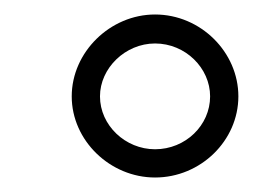

<svg xmlns="http://www.w3.org/2000/svg" viewBox="-20 -825 371 265"><path d="M194 -805C132 -805 79 -753 79 -692C79 -631 132 -580 194 -580C257 -580 309 -631 309 -692C309 -753 257 -805 194 -805ZM194 -765C236 -765 270 -731 270 -692C270 -652 236 -619 194 -619C153 -619 118 -652 118 -692C118 -731 153 -765 194 -765Z"/></svg>

Font: Juman Normal
Style: Regular
Weight: 300
Designer: Bandar Raffah (Arabic) Julieta Ulanovsky (Latin)
Foundry: Caramella
Version: Version 5.022;PS 005.022;hotconv 1.0.88;makeotf.lib2.5.64775